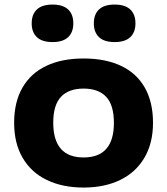

<svg xmlns="http://www.w3.org/2000/svg" viewBox="-20 -812 734 842"><path d="M42 -273.5Q42 -364 78.2 -427.2Q114.5 -490.5 182.8 -523Q251 -555.5 346.5 -555.5Q442.5 -555.5 510.8 -523.2Q579 -491 615 -427.8Q651 -364.5 651 -273.5Q651 -184 613.2 -120Q575.5 -56 507 -22.8Q438.5 10.5 346.5 10.5Q254.5 10.5 185.8 -22.5Q117 -55.5 79.5 -119.5Q42 -183.5 42 -273.5ZM479.5 -273Q479.5 -351.5 445.5 -387.5Q411.5 -423.5 346.5 -423.5Q281.5 -423.5 247.5 -387.5Q213.5 -351.5 213.5 -274Q213.5 -121.5 346.5 -121.5Q479.5 -121.5 479.5 -273ZM119 -709.5Q119 -749 141.8 -770.5Q164.5 -792 210.5 -792Q256 -792 278.8 -770.5Q301.5 -749 301.5 -709.5Q301.5 -670.5 278.8 -649Q256 -627.5 210.5 -627.5Q164.5 -627.5 141.8 -649Q119 -670.5 119 -709.5ZM391.5 -709.5Q391.5 -749 414.2 -770.5Q437 -792 482.5 -792Q528.5 -792 551.2 -770.5Q574 -749 574 -709.5Q574 -670.5 551.2 -649Q528.5 -627.5 482.5 -627.5Q437 -627.5 414.2 -649Q391.5 -670.5 391.5 -709.5Z"/></svg>

Font: Encode Sans Expanded
Style: Bold
Weight: 700
Width: 7
Designer: Multiple Designers
Foundry: Impallari Type
Version: Version 2.000